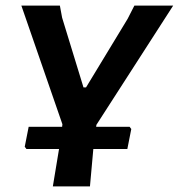

<svg xmlns="http://www.w3.org/2000/svg" viewBox="-20 -663 636 683"><path d="M441 -212 447 -204 433 -133H312L300 0H168L190 -133H74L68 -141L82 -212H201L202 -221L56 -643H193L201 -600L277 -352H286L434 -596L458 -643H596L323 -219L322 -212Z"/></svg>

Font: Alegreya Sans
Style: Bold Italic
Weight: 700
Italic angle: -7°
Designer: Juan Pablo del Peral
Foundry: Huerta Tipografica
Version: Version 2.007